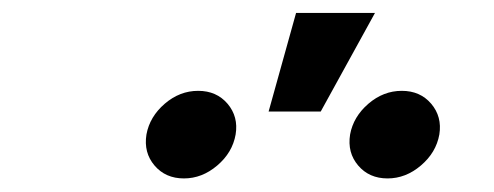

<svg xmlns="http://www.w3.org/2000/svg" viewBox="-20 -896 746 290"><path d="M565.4 -626.5Q537.6 -626.5 521 -646Q504.4 -665.5 508.8 -692.9Q513.7 -719.7 536.4 -739.3Q559.1 -758.8 586.9 -758.8Q614.7 -758.8 631.3 -739.3Q647.9 -719.7 643.6 -692.9Q638.7 -665.5 615.7 -646Q592.8 -626.5 565.4 -626.5ZM257.8 -626.5Q230 -626.5 213.4 -646Q196.8 -665.5 201.2 -692.9Q206.1 -719.7 228.8 -739.3Q251.5 -758.8 279.3 -758.8Q307.1 -758.8 323.7 -739.3Q340.3 -719.7 335.9 -692.9Q331.1 -665.5 308.1 -646Q285.2 -626.5 257.8 -626.5ZM385.7 -727.5 427.2 -876.5H546.4L464.4 -727.5Z"/></svg>

Font: Inter SemiBold
Style: Italic
Weight: 600
Italic angle: -9.3988°
Designer: Rasmus Andersson
Foundry: rsms
Version: Version 4.001;git-66647c0bb